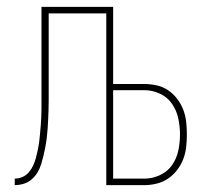

<svg xmlns="http://www.w3.org/2000/svg" viewBox="-20 -540 640 560"><path d="M23 0V-19Q35 -19 46 -24Q57 -29 64.5 -38Q72 -47 77 -58Q82 -69 85 -80.5Q88 -92 90.5 -104Q93 -116 94.5 -128Q96 -140 97 -152Q98 -164 99 -176Q100 -188 100.5 -200Q101 -212 101 -224Q101 -236 101 -248Q101 -260 101 -272V-520H310V-295H401Q419 -295 437 -291Q455 -287 470 -277Q485 -267 496.5 -252Q508 -237 514.5 -220Q521 -203 523 -184.5Q525 -166 525 -148Q525 -129 523 -111Q521 -93 514.5 -76Q508 -59 496.5 -44Q485 -29 470 -19Q455 -9 437 -4.5Q419 0 401 0H290V-501H122V-272Q122 -258 122 -245Q122 -232 121.5 -218.5Q121 -205 120.5 -192Q120 -179 119 -165.5Q118 -152 116.5 -139Q115 -126 112.5 -112.5Q110 -99 107 -86.5Q104 -74 100 -61Q96 -48 89 -36.5Q82 -25 72 -16.5Q62 -8 49 -4Q36 0 23 0ZM401 -19Q424 -19 446 -29Q468 -39 481.5 -58Q495 -77 500 -100.5Q505 -124 505 -148Q505 -171 500 -194.5Q495 -218 481.5 -237.5Q468 -257 446 -267Q424 -277 401 -277H310V-19Z"/></svg>

Font: Iosevka Thin Extended
Style: Regular
Weight: 100
Width: 7
Monospace: yes
Designer: Belleve Invis
Foundry: Belleve Invis
Version: Version 32.5.0; ttfautohint (v1.8.4)